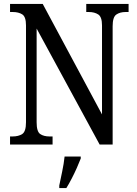

<svg xmlns="http://www.w3.org/2000/svg" viewBox="-20 -734 695 975"><path d="M31 0V-41H43Q74 -41 93 -53.5Q112 -66 112 -113V-605Q112 -649 93 -661Q74 -673 45 -673H31V-714H197L498 -153V-605Q498 -648 479 -660.5Q460 -673 431 -673H418V-714H633V-673H618Q589 -673 570.5 -660Q552 -647 552 -601V0H486L166 -589V-113Q166 -66 184 -53.5Q202 -41 232 -41H247V0ZM281 208Q288 174 296 136Q304 98 308 61H390V71Q382 92 370 119Q358 146 344 173Q330 200 317 221H281Z"/></svg>

Font: Noto Serif Hebrew Condensed
Style: Regular
Weight: 400
Width: 3
Designer: Monotype Design Team
Foundry: Monotype Imaging Inc.
Version: Version 2.004; ttfautohint (v1.8.4.7-5d5b)